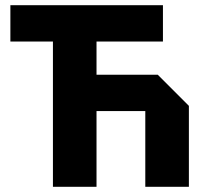

<svg xmlns="http://www.w3.org/2000/svg" viewBox="-20 -720 796 740"><path d="M184 0V-560H20V-700H608V-560H352V-432H588L708 -312V0H540V-292H352V0Z"/></svg>

Font: Tektur
Style: Bold
Weight: 700
Designer: Adam Jagosz
Foundry: Adam Jagosz
Version: Version 1.005;gftools[0.9.30]